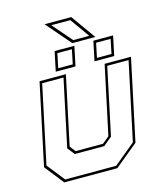

<svg xmlns="http://www.w3.org/2000/svg" viewBox="-120 -908 844 996"><g transform="rotate(-15 302.0 -409.5)"><path d="M100.5 0 19.5 -103 112.5 -540H254L175.5 -172L199.5 -141.5H346.5L383.5 -172L462 -540H603.5L510.5 -103L385.5 0ZM109 -13.5H383L498 -108.5L587 -526.5H472.5L396 -166.5L349.5 -128H191.5L161 -166.5L237.5 -526.5H123L34 -108.5ZM414.5 -566 436.5 -671H542.5L520.5 -566ZM206.5 -566 228.5 -671H334.5L312.5 -566ZM223.5 -580H301.5L317.5 -657H239.5ZM431.5 -580H509.5L525.5 -657H447.5ZM451.5 -687H328L214 -819H357.5ZM422.5 -701 348.5 -805H246.5L336.5 -701Z"/></g></svg>

Font: Tourney Thin
Style: Italic
Weight: 100
Italic angle: -12°
Designer: Tyler Finck
Foundry: Etcetera Type Co
Version: Version 1.015